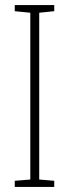

<svg xmlns="http://www.w3.org/2000/svg" viewBox="-20 -734 271 754"><path d="M193 0V-24L134 -29V-684L193 -690V-714H38V-690L99 -684V-29L38 -24V0Z"/></svg>

Font: Noto Sans Bengali ExtraCondensed ExtraLight
Style: Regular
Weight: 200
Width: 2
Designer: Joana Ranito - Universal Thirst; Jelle Bosma - Monotype Design Team
Foundry: Universal Thirst ehf.
Version: Version 3.000